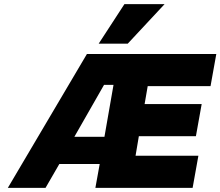

<svg xmlns="http://www.w3.org/2000/svg" viewBox="-20 -912 1070 932"><path d="M779 -892 600 -700H459L584 -892ZM1030 -650 1002 -494H697L682 -407H959L931 -251H654L638 -156H943L915 0H443L464 -116H268L201 0H18L402 -650ZM341 -248H487L531 -500H485Z"/></svg>

Font: Overused Grotesk ExtraBold
Style: Italic
Weight: 800
Italic angle: -10°
Version: Version 0.003